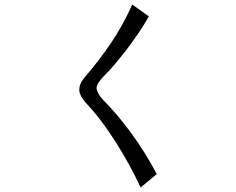

<svg xmlns="http://www.w3.org/2000/svg" viewBox="-20 -722 1040 845"><path d="M599 103Q549 -3 491 -94Q433 -185 381 -244Q375 -251 366 -260.5Q357 -270 348.5 -281Q340 -292 334.5 -303.5Q329 -315 329 -326Q329 -345 337.5 -360Q346 -375 357 -387Q414 -453 467 -530.5Q520 -608 562 -702L635 -650Q617 -617 592 -580Q567 -543 540 -507.5Q513 -472 486 -440Q459 -408 436 -386Q426 -376 415.5 -361Q405 -346 405 -335Q405 -326 412.5 -311.5Q420 -297 434 -282Q498 -218 559.5 -133.5Q621 -49 670 44Z"/></svg>

Font: NanumGothicCoding
Style: Regular
Weight: 400
Monospace: yes
Designer: Kwon Bruce; Nicolas Noh; Sung-woo Choi; Go-un Cha; Soo-hyun Park;
Foundry: NHN Corporation
Version: Version 2.000;PS 1;hotconv 1.0.49;makeotf.lib2.0.14853